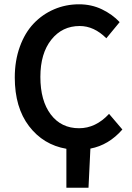

<svg xmlns="http://www.w3.org/2000/svg" viewBox="-20 -686 616 894"><path d="M289.1 188V6.8Q181.6 -11.7 115.2 -98.6Q48.8 -185.5 48.8 -325.2Q48.8 -403.3 72.3 -468.3Q95.7 -533.2 136.5 -576.2Q177.2 -619.1 231.7 -642.6Q286.1 -666 348.1 -666Q405.8 -666 454.6 -642.6Q503.4 -619.1 537.1 -583L475.1 -507.8Q418 -564.9 351.1 -564.9Q269.5 -564.9 218.8 -501Q168 -437 168 -328.1Q168 -216.8 216.6 -152.8Q265.1 -88.9 348.1 -88.9Q425.8 -88.9 487.8 -155.8L549.8 -83Q486.3 -10.3 400.9 5.9L392.1 188Z"/></svg>

Font: Toshiba Sans Medium
Style: Regular
Weight: 500
Designer: Paul D. Hunt
Foundry: Toshiba Corporation
Version: Version 2.020;PS 2.0;hotconv 1.0.86;makeotf.lib2.5.63406